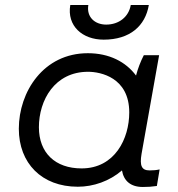

<svg xmlns="http://www.w3.org/2000/svg" viewBox="-20 -740 711 765"><path d="M549 5C569 5 585 4 605 1L616 -65C603 -62 590 -61 576 -61C544 -61 536 -80 544 -127L614 -520H553C540 -495 529 -466 522 -439C481 -494 415 -528 330 -528C153 -528 55 -374 55 -227C55 -90 146 4 290 4C352 4 416 -18 466 -61C473 -19 501 5 549 5ZM331 -454C381 -454 495 -431 495 -292C495 -188 438 -69 305 -69C200 -69 135 -131 135 -233C135 -341 198 -454 331 -454ZM393 -582C498 -582 559 -637 573 -720H501C493 -673 454 -642 403 -642C357 -642 324 -673 332 -720H260C246 -637 308 -582 393 -582Z"/></svg>

Font: Fixel Display 20240404
Style: Italic
Weight: 400
Italic angle: -10°
Designer: AlfaBravo + MacPaw
Foundry: Kyrylo Tkachov, Marchela Mozhyna, Serhii Makarenko, Maria Weinstein, Zakhar Kryvoshyya
Version: Version 1.211;Glyphs 3.2 (3225)